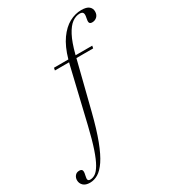

<svg xmlns="http://www.w3.org/2000/svg" viewBox="-388 -863 1091 1215"><g transform="rotate(-30 157.0 -255.0)"><path d="M137.5 -151Q108.5 -36.5 80 38.2Q51.5 113 22.8 155.5Q-6 198 -35 215.2Q-64 232.5 -94.5 232.5Q-126.5 232.5 -143 216.8Q-159.5 201 -159.5 178Q-159.5 159.5 -148.5 145.8Q-137.5 132 -117.5 132Q-101 132 -96.5 142Q-92 152 -98 176Q-104 200 -100.2 208Q-96.5 216 -84 216Q-64.5 216 -46 203.5Q-27.5 191 -8.5 158.2Q10.5 125.5 30.8 66Q51 6.5 73.5 -87.5L167.5 -482.5Q169 -488.5 170.5 -494H67L70.5 -512H175.5Q199 -594.5 235 -645Q271 -695.5 314 -718.8Q357 -742 401.5 -742Q440 -742 457 -727.8Q474 -713.5 474 -691Q474 -667 459.5 -653.2Q445 -639.5 424.5 -639.5Q408.5 -639.5 404.5 -649.2Q400.5 -659 406 -682.5Q411.5 -706 406.2 -716.8Q401 -727.5 382 -727.5Q353.5 -727.5 326.2 -707.8Q299 -688 274.5 -641.8Q250 -595.5 229.5 -516L228.5 -512H350L346.5 -494H224Z"/></g></svg>

Font: Newsreader Display Light
Style: Italic
Weight: 300
Italic angle: -17°
Designer: Hugues Gentile
Foundry: Production Type
Version: Version 1.001